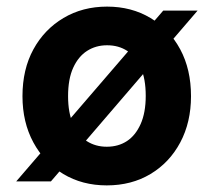

<svg xmlns="http://www.w3.org/2000/svg" viewBox="-20 -549 647 581"><path d="M29 0 474 -517H578L134 0ZM303 12Q229 12 171.5 -22.5Q114 -57 81 -118Q48 -179 48 -258Q48 -339 81 -399.5Q114 -460 172 -494.5Q230 -529 304 -529Q378 -529 435.5 -494.5Q493 -460 525.5 -399.5Q558 -339 558 -258Q558 -179 525.5 -118Q493 -57 435.5 -22.5Q378 12 303 12ZM303 -105Q338 -105 364 -122Q390 -139 405.5 -173.5Q421 -208 421 -259Q421 -310 406 -344Q391 -378 365 -395Q339 -412 304 -412Q270 -412 243.5 -395Q217 -378 201.5 -344Q186 -310 186 -258Q186 -208 201 -173.5Q216 -139 242.5 -122Q269 -105 303 -105Z"/></svg>

Font: DM Sans 11pt
Style: Bold
Weight: 700
Version: Version 4.004;gftools[0.9.30]